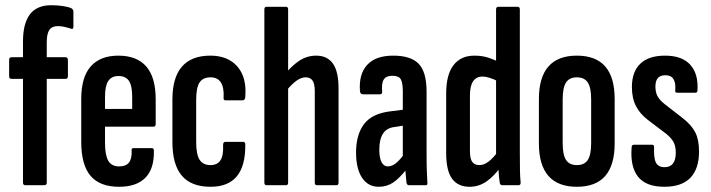

<svg xmlns="http://www.w3.org/2000/svg" viewBox="-20 -709 2723 735"><path d="M77 0Q68 0 68 -10V-407H25Q15 -407 15 -417V-480Q15 -490 25 -490H68V-550Q68 -619 94.5 -654Q121 -689 176 -689Q202 -689 223 -685.5Q244 -682 254 -677Q261 -672 261 -664V-606Q261 -601 258 -599Q255 -597 250 -600Q240 -603 227.5 -606Q215 -609 201 -609Q179 -609 169 -594.5Q159 -580 159 -547V-490H230Q240 -490 240 -479V-417Q240 -407 230 -407H159V-10Q159 0 150 0Z M436 6Q362 6 326.5 -36Q291 -78 291 -166V-330Q291 -414 327.5 -455Q364 -496 433 -496Q504 -496 540 -454.5Q576 -413 576 -329V-234Q576 -224 567 -224H382V-163Q382 -115 394.5 -93.5Q407 -72 436 -72Q462 -72 473.5 -86.5Q485 -101 484 -131Q482 -142 491 -142H561Q569 -142 569 -133Q571 -64 537 -29Q503 6 436 6ZM382 -292H486V-339Q486 -381 473.5 -399.5Q461 -418 434 -418Q407 -418 394.5 -399Q382 -380 382 -339Z M786 6Q712 6 676 -36.5Q640 -79 640 -165V-328Q640 -412 676.5 -454Q713 -496 785 -496Q831 -496 862.5 -476.5Q894 -457 908.5 -422Q923 -387 919 -338Q918 -325 909 -325H843Q839 -325 837 -328Q835 -331 836 -335Q838 -374 825.5 -393.5Q813 -413 786 -413Q757 -413 744 -393.5Q731 -374 731 -326V-165Q731 -118 744 -97.5Q757 -77 786 -77Q812 -77 824 -95.5Q836 -114 834 -154Q834 -166 843 -166H910Q919 -166 919 -156Q920 -75 887 -34.5Q854 6 786 6Z M1193 0Q1185 0 1185 -10V-360Q1185 -388 1176.5 -400.5Q1168 -413 1150 -413Q1133 -413 1115 -400Q1097 -387 1077 -363L1066 -419Q1093 -454 1123.5 -475Q1154 -496 1190 -496Q1233 -496 1254.5 -465.5Q1276 -435 1276 -371V-10Q1276 0 1268 0ZM1000 0Q992 0 992 -10V-673Q992 -683 1000 -683H1075Q1083 -683 1083 -673V-10Q1083 0 1075 0Z M1545 0Q1538 0 1536 -10Q1534 -27 1532 -53.5Q1530 -80 1530 -99L1522 -108V-358Q1522 -393 1514 -406Q1506 -419 1482 -419Q1458 -419 1449 -404.5Q1440 -390 1443 -358Q1444 -348 1434 -348H1370Q1359 -348 1358 -360Q1353 -425 1385.5 -460.5Q1418 -496 1485 -496Q1553 -496 1583 -464.5Q1613 -433 1613 -358V-123Q1613 -81 1614 -54Q1615 -27 1616 -11Q1618 0 1610 0ZM1430 6Q1389 6 1366 -28.5Q1343 -63 1343 -125Q1343 -194 1374 -234.5Q1405 -275 1476 -283L1531 -290L1530 -229L1492 -223Q1461 -220 1446.5 -198Q1432 -176 1432 -136Q1432 -105 1440.5 -88.5Q1449 -72 1465 -72Q1480 -72 1496 -84.5Q1512 -97 1535 -130L1541 -67Q1510 -27 1485.5 -10.5Q1461 6 1430 6Z M1778 6Q1733 6 1710.5 -25Q1688 -56 1688 -123V-351Q1688 -423 1716 -459.5Q1744 -496 1796 -496Q1825 -496 1848.5 -488.5Q1872 -481 1890 -471V-396Q1851 -416 1827 -416Q1804 -416 1791.5 -398.5Q1779 -381 1779 -343V-130Q1779 -101 1788 -89Q1797 -77 1815 -77Q1833 -77 1850.5 -90.5Q1868 -104 1888 -131L1898 -72Q1872 -35 1842.5 -14.5Q1813 6 1778 6ZM1902 0Q1895 0 1893 -10Q1890 -29 1888.5 -56Q1887 -83 1887 -99L1879 -111V-673Q1879 -683 1888 -683H1961Q1970 -683 1970 -673V-123Q1970 -84 1970.5 -56.5Q1971 -29 1973 -12Q1974 0 1965 0Z M2188 6Q2116 6 2079.5 -35.5Q2043 -77 2043 -160V-330Q2043 -413 2079.5 -454.5Q2116 -496 2188 -496Q2261 -496 2297 -454.5Q2333 -413 2333 -330V-160Q2333 -77 2297 -35.5Q2261 6 2188 6ZM2188 -77Q2217 -77 2230 -96.5Q2243 -116 2243 -161V-328Q2243 -374 2230 -393.5Q2217 -413 2188 -413Q2160 -413 2147 -393.5Q2134 -374 2134 -328V-161Q2134 -116 2147 -96.5Q2160 -77 2188 -77Z M2523 6Q2453 6 2422.5 -32.5Q2392 -71 2398 -145Q2398 -155 2407 -155H2476Q2484 -155 2484 -146Q2482 -104 2491 -86.5Q2500 -69 2524 -69Q2567 -69 2567 -125Q2567 -149 2558.5 -165Q2550 -181 2530 -197L2460 -250Q2430 -273 2414.5 -303Q2399 -333 2399 -376Q2399 -434 2431 -465Q2463 -496 2526 -496Q2591 -496 2622.5 -461Q2654 -426 2650 -363Q2650 -354 2641 -354H2573Q2569 -354 2566.5 -356Q2564 -358 2565 -365Q2567 -392 2558 -406.5Q2549 -421 2527 -421Q2489 -421 2489 -378Q2489 -355 2497.5 -340Q2506 -325 2525 -310L2592 -258Q2627 -231 2641.5 -202.5Q2656 -174 2656 -129Q2656 -63 2623 -28.5Q2590 6 2523 6Z"/></svg>

Font: Sofia Sans Extra Condensed SemiBold
Style: Regular
Weight: 600
Designer: Botio Nikoltchev, Ani Petrova
Foundry: lettersoup
Version: Version 4.101